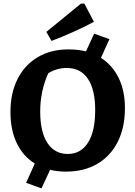

<svg xmlns="http://www.w3.org/2000/svg" viewBox="-20 -940 749 1065"><path d="M345 12Q299 12 258 2L210 105L125 74L173 -33Q108 -73 73 -146Q38 -219 38 -319Q38 -424 77.5 -502Q117 -580 189.5 -623Q262 -666 360 -666Q412 -666 457 -655L502 -753L587 -723L540 -619Q604 -578 638.5 -507Q673 -436 673 -341Q673 -232 633 -153Q593 -74 519.5 -31Q446 12 345 12ZM356 -86Q428 -86 468 -148.5Q508 -211 508 -329Q508 -443 467.5 -503Q427 -563 350 -563Q296 -563 248 -534Q203 -435 203 -322Q203 -208 243 -147Q283 -86 356 -86ZM266 -713 237 -763 429 -920H448L501 -819Q443 -788 384.5 -762Q326 -736 266 -713Z"/></svg>

Font: Piazzolla
Style: Bold
Weight: 700
Designer: Juan Pablo del Peral
Foundry: Huerta Tipografica
Version: Version 1.330